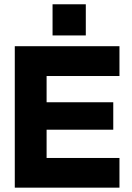

<svg xmlns="http://www.w3.org/2000/svg" viewBox="-20 -863 606 883"><path d="M221.7 -843.3V-700H374.6V-843.3ZM529.4 -650.5H48V0H529.4V-136.5H194.3V-266.5H500.9V-392.7H194.3V-513.4H529.4Z"/></svg>

Font: Overused Grotesk Light
Style: Regular
Weight: 300
Designer: RandomMaerks
Version: Version 0.005